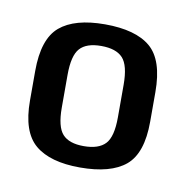

<svg xmlns="http://www.w3.org/2000/svg" viewBox="-45 -725 342 354"><g transform="rotate(10 126.5 -548.0)"><path d="M125.5 -414Q183 -414 210.8 -437.2Q238.5 -460.5 238.5 -519.5V-575Q238.5 -635 210.8 -658.5Q183 -682 125.5 -682Q69 -682 41.2 -658.5Q13.5 -635 13.5 -575V-519.5Q13.5 -461 41.5 -437.5Q69.5 -414 125.5 -414ZM125.5 -454Q98 -454 85.8 -467.5Q73.5 -481 73.5 -517V-578Q73.5 -614.5 85.8 -628Q98 -641.5 125.5 -641.5Q153.5 -641.5 166 -628Q178.5 -614.5 178.5 -578V-517Q178.5 -481 166 -467.5Q153.5 -454 125.5 -454Z"/></g></svg>

Font: Anybody Condensed
Style: Regular
Weight: 400
Width: 3
Designer: Tyler Finck
Foundry: Etcetera Type Company
Version: Version 1.113;gftools[0.9.25]